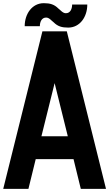

<svg xmlns="http://www.w3.org/2000/svg" viewBox="-28 -1199 692 1219"><path d="M-7.5 0H152.5L198.8 -188.8H438.8L485 0H645L396.2 -1000H241.2ZM128.8 -1032.5H225C225 -1057.5 235 -1087.5 265 -1087.5C285 -1087.5 300 -1066.2 312.5 -1057.5C338.8 -1031.2 365 -1023.8 405 -1023.8C478.8 -1023.8 526.2 -1091.2 526.2 -1170H430C430 -1145 420 -1115 390 -1115C370 -1115 355 -1136.2 342.5 -1145C316.2 -1171.2 290 -1178.8 250 -1178.8C176.2 -1178.8 128.8 -1111.2 128.8 -1032.5ZM235 -333.8 318.8 -671.2 402.5 -333.8Z"/></svg>

Font: Basalte Marquee
Style: Regular
Weight: 400
Designer: Ange Degheest & Benjamin Gomez & Eugénie Bidaut
Foundry: Velvetyne Type Foundry
Version: Version 1.000;FEAKit 1.0